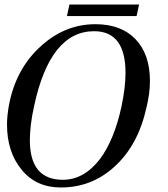

<svg xmlns="http://www.w3.org/2000/svg" viewBox="-20 -813 742 849"><path d="M628 -339Q591 -170 485 -75Q385 16 249 16Q140 16 76 -62Q11 -141 11 -262Q11 -299 19 -345Q49 -509 162 -610Q268 -706 402 -706Q516 -706 579.5 -639.5Q643 -573 643 -455Q643 -400 628 -339ZM517 -341Q535 -426 535 -491Q535 -675 396 -675Q202 -675 131 -345Q112 -259 112 -193Q112 -18 258 -18Q352 -18 423 -111Q485 -195 517 -341ZM595 -793 584 -742H276L287 -793Z"/></svg>

Font: GFS Didot
Style: Italic
Weight: 400
Italic angle: -12°
Designer: Takis Katsoulidis and George D. Matthiopoulos
Foundry: George Matthiopoulos and Takis Katsoulidis
Version: Version 1.0